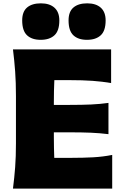

<svg xmlns="http://www.w3.org/2000/svg" viewBox="-20 -1108 731 1128"><path d="M56.2 0Q64.5 -64.9 69.1 -126.2Q73.7 -187.5 73.7 -265.1V-543.9Q73.7 -624 69.1 -687.5Q64.5 -751 56.2 -817.9H632.8V-620.1Q581.5 -628.9 523.7 -633.1Q465.8 -637.2 387.2 -637.2H299.3Q296.4 -576.7 296.4 -507.3V-491.7H389.6Q462.9 -491.7 515.4 -494.1Q567.9 -496.6 617.2 -503.4V-319.8Q565.4 -326.2 512.9 -328.4Q460.4 -330.6 389.6 -330.6H296.4V-301.8Q296.4 -268.6 297.1 -239Q297.9 -209.5 298.8 -180.7H402.3Q467.8 -180.7 526.4 -183.8Q585 -187 639.2 -197.8V0ZM490.7 -874Q439.5 -874 411.1 -900.6Q382.8 -927.2 382.8 -988.3Q382.8 -1039.6 411.6 -1064Q440.4 -1088.4 492.2 -1088.4Q543.9 -1088.4 572.3 -1062.7Q600.6 -1037.1 600.6 -987.8Q600.6 -927.2 571.8 -900.6Q543 -874 490.7 -874ZM218.8 -874Q167.5 -874 138.9 -900.6Q110.4 -927.2 110.4 -988.3Q110.4 -1039.6 139.2 -1064Q168 -1088.4 220.2 -1088.4Q271.5 -1088.4 300 -1062.7Q328.6 -1037.1 328.6 -987.8Q328.6 -927.2 299.8 -900.6Q271 -874 218.8 -874Z"/></svg>

Font: Pinar-DS1-FD ExtraBold
Style: Regular
Weight: 800
Designer: Amin Abedi
Version: Version 2.000